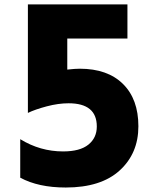

<svg xmlns="http://www.w3.org/2000/svg" viewBox="-20 -796 698 857"><path d="M70.3 -2.9V-174.8Q159.2 -120.1 261.7 -120.1Q336.9 -120.1 374.5 -150.4Q412.1 -180.7 412.1 -231.4Q412.1 -335 286.1 -335Q240.2 -335 188.5 -321.3Q136.7 -307.6 104.5 -292V-776.4H548.8V-624H280.3V-485.4Q315.4 -489.3 335.9 -489.3Q460 -489.3 528.8 -421.4Q597.7 -353.5 597.7 -232.4Q597.7 -111.3 514.2 -35.2Q430.7 41 273.4 41Q151.4 41 70.3 -2.9Z"/></svg>

Font: GenEi M Gothic v2 Heavy
Style: Regular
Weight: 800
Version: Version 2.0